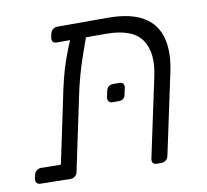

<svg xmlns="http://www.w3.org/2000/svg" viewBox="-68 -645 775 720"><g transform="rotate(-10 319.5 -285.5)"><path d="M182 -513Q172 -513 167.5 -519Q163 -525 165 -535L168 -549Q170 -559 177.5 -565Q185 -571 195 -571H387Q472 -571 520.5 -542.5Q569 -514 584 -459.5Q599 -405 582 -327L517 -22Q515 -12 507.5 -6Q500 0 490 0H473Q463 0 458.5 -6Q454 -12 456 -22L520 -322Q540 -412 505 -462.5Q470 -513 369 -513ZM266 -553H283Q293 -553 297.5 -547Q302 -541 300 -531Q283 -485 270.5 -448.5Q258 -412 248 -376.5Q238 -341 229 -297L171 -22Q169 -12 161.5 -6Q154 0 144 0L31 -2Q21 -2 16 -8Q11 -14 13 -24L16 -38Q18 -48 25.5 -54Q33 -60 43 -60L118 -59L167 -292Q176 -337 185 -373.5Q194 -410 207 -447Q220 -484 241 -532Q246 -542 251 -547.5Q256 -553 266 -553ZM350 -256Q340 -256 335.5 -262Q331 -268 332 -278L337 -301Q342 -323 364 -323H387Q397 -323 401.5 -317Q406 -311 404 -301L399 -278Q396 -256 373 -256Z"/></g></svg>

Font: Rubik Light
Style: Italic
Weight: 300
Italic angle: -12°
Designer: Hubert and Fischer
Foundry: Hubert and Fischer
Version: Version 2.300;gftools[0.9.30]